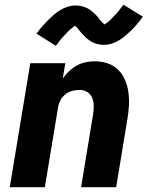

<svg xmlns="http://www.w3.org/2000/svg" viewBox="-20 -785 640 805"><path d="M21 0 107 -520H254L243 -456Q255 -473 270 -487Q285 -501 302.5 -510.5Q320 -520 339 -524Q358 -528 376 -528Q405 -528 431 -519.5Q457 -511 475.5 -492.5Q494 -474 504.5 -449Q515 -424 518.5 -397Q522 -370 520.5 -341.5Q519 -313 514 -285L467 0H320L370 -304Q373 -322 373 -340Q373 -358 367 -373.5Q361 -389 347 -398.5Q333 -408 315 -408Q299 -408 283 -404Q267 -400 253.5 -389Q240 -378 232.5 -363Q225 -348 223 -332L168 0ZM214 -593 133 -644Q146 -662 158.5 -676Q171 -690 183 -702Q195 -714 206.5 -724Q218 -734 233 -743Q248 -752 264.5 -757Q281 -762 298 -762Q303 -762 308 -761.5Q313 -761 317.5 -760Q322 -759 326.5 -758Q331 -757 335.5 -755Q340 -753 345 -751Q350 -749 353.5 -746.5Q357 -744 361 -741Q365 -738 369 -734.5Q373 -731 376.5 -728Q380 -725 383 -721.5Q386 -718 389 -715Q392 -712 394 -708.5Q396 -705 400 -700.5Q404 -696 407.5 -692.5Q411 -689 414.5 -685.5Q418 -682 417 -681Q417 -680 416 -680H414Q414 -681 418 -683Q422 -685 425 -687Q428 -689 432 -692Q436 -695 437.5 -697Q439 -699 441 -700.5Q443 -702 445.5 -704Q448 -706 449.5 -708.5Q451 -711 453.5 -713Q456 -715 458.5 -718Q461 -721 463.5 -723.5Q466 -726 469 -729Q472 -732 474.5 -735.5Q477 -739 480 -742.5Q483 -746 485.5 -749.5Q488 -753 491.5 -757Q495 -761 498 -765L579 -715Q566 -697 553.5 -682.5Q541 -668 529 -656.5Q517 -645 505.5 -635Q494 -625 479 -616Q464 -607 448 -602Q432 -597 415 -597Q410 -597 405 -597.5Q400 -598 395 -599Q390 -600 385.5 -601Q381 -602 376.5 -604Q372 -606 367.5 -608Q363 -610 359.5 -612.5Q356 -615 352 -618Q348 -621 344 -624Q340 -627 336.5 -630.5Q333 -634 330 -637.5Q327 -641 324 -644Q321 -647 318.5 -650Q316 -653 312 -658Q308 -663 305 -666.5Q302 -670 298.5 -673.5Q295 -677 295 -678Q295 -679 296 -679L298 -678L294 -676Q290 -674 287.5 -672Q285 -670 280.5 -666.5Q276 -663 274.5 -661.5Q273 -660 271 -658.5Q269 -657 267 -655Q265 -653 263 -650.5Q261 -648 258.5 -645.5Q256 -643 253.5 -640.5Q251 -638 248.5 -635Q246 -632 243 -629Q240 -626 237.5 -623Q235 -620 232 -616.5Q229 -613 226.5 -609Q224 -605 221 -601.5Q218 -598 214 -593Z"/></svg>

Font: Iosevka Aile Heavy Oblique
Style: Regular
Weight: 900
Italic angle: -9°
Designer: Belleve Invis
Foundry: Belleve Invis
Version: Version 31.1.0; ttfautohint (v1.8.4)